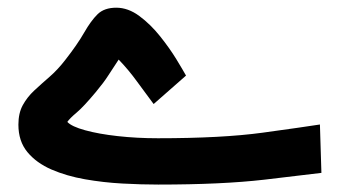

<svg xmlns="http://www.w3.org/2000/svg" viewBox="-20 -485 892 504"><path d="M383.3 -211.9Q362.3 -239.7 339.8 -270.8Q317.4 -301.8 291.5 -328.6Q275.4 -304.7 264.2 -286.9Q252.9 -269 231.4 -243.2Q199.2 -204.6 181.4 -189.7Q163.6 -174.8 156.7 -165Q168 -152.8 203.4 -143.1Q238.8 -133.3 289.1 -127.7Q339.4 -122.1 394.5 -122.1Q562.5 -122.1 669.4 -136.7Q776.4 -151.4 819.8 -158.2L823.7 -31.2Q785.6 -26.4 674.3 -13.4Q563 -0.5 395.5 -0.5Q351.6 -0.5 301.5 -3.2Q251.5 -5.9 203.1 -14.4Q154.8 -22.9 115.2 -40Q75.7 -57.1 52 -85.7Q28.3 -114.3 28.3 -157.7Q28.3 -188 39.8 -209Q51.3 -230 69.8 -247.3Q88.4 -264.6 109.9 -283.2Q131.3 -301.8 150.9 -327.1Q183.1 -368.2 200.9 -399.4Q218.8 -430.7 236.3 -447.8Q253.9 -464.8 285.2 -464.8Q316.4 -464.8 345.9 -442.9Q375.5 -420.9 400.4 -389.6Q425.3 -358.4 442.9 -329.6Q460.4 -300.8 468.3 -286.6Z"/></svg>

Font: Vazir WOL
Style: Bold-WOL
Weight: 700
Designer: Saber Rastikerdar
Foundry: Saber Rastikerdar
Version: Version 30.0.0